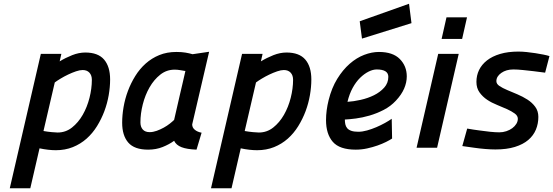

<svg xmlns="http://www.w3.org/2000/svg" viewBox="-20 -785 2939 1020"><path d="M197 -499H306L297 -459Q328 -478 363.5 -492Q399 -506 433 -506Q501 -506 533 -468.5Q565 -431 565 -363Q565 -323 557.5 -279.5Q550 -236 534.5 -194.5Q519 -153 495.5 -115Q472 -77 440 -48.5Q408 -20 367 -3.5Q326 13 277 13Q258 13 235.5 10.5Q213 8 190 3L141 215H32ZM419 -413Q404 -413 383.5 -406Q363 -399 342 -389Q321 -379 302 -367.5Q283 -356 271 -347L211 -89Q233 -85 255.5 -83Q278 -81 286 -81Q329 -81 362.5 -107.5Q396 -134 419.5 -175Q443 -216 455.5 -265.5Q468 -315 468 -361Q468 -385 455 -399Q442 -413 419 -413Z M1001 -124Q1001 -107 1015 -95.5Q1029 -84 1051 -80L1024 10Q973 8 944.5 -3Q916 -14 905 -37Q879 -18 844 -4Q809 10 767 10Q694 10 661.5 -27.5Q629 -65 629 -133Q629 -173 636.5 -216.5Q644 -260 659.5 -301.5Q675 -343 698.5 -381Q722 -419 754 -447.5Q786 -476 826.5 -492.5Q867 -509 917 -509Q945 -509 965.5 -505.5Q986 -502 1003 -497L1091 -510ZM775 -83Q793 -83 812.5 -90Q832 -97 850 -107Q868 -117 882.5 -128.5Q897 -140 905 -148L936 -283Q944 -315 950.5 -345Q957 -375 965 -408H963Q951 -410 936.5 -412.5Q922 -415 908 -415Q865 -415 831.5 -388.5Q798 -362 774.5 -321Q751 -280 738.5 -230.5Q726 -181 726 -135Q726 -111 738.5 -97Q751 -83 775 -83Z M1266 -499H1375L1366 -459Q1397 -478 1432.5 -492Q1468 -506 1502 -506Q1570 -506 1602 -468.5Q1634 -431 1634 -363Q1634 -323 1626.5 -279.5Q1619 -236 1603.5 -194.5Q1588 -153 1564.5 -115Q1541 -77 1509 -48.5Q1477 -20 1436 -3.5Q1395 13 1346 13Q1327 13 1304.5 10.5Q1282 8 1259 3L1210 215H1101ZM1488 -413Q1473 -413 1452.5 -406Q1432 -399 1411 -389Q1390 -379 1371 -367.5Q1352 -356 1340 -347L1280 -89Q1302 -85 1324.5 -83Q1347 -81 1355 -81Q1398 -81 1431.5 -107.5Q1465 -134 1488.5 -175Q1512 -216 1524.5 -265.5Q1537 -315 1537 -361Q1537 -385 1524 -399Q1511 -413 1488 -413Z M2153 -765 2166 -662 1903 -580 1891 -672ZM2063 -49Q2051 -41 2031 -31Q2011 -21 1985.5 -12Q1960 -3 1930.5 3.5Q1901 10 1870 10Q1784 10 1748 -31.5Q1712 -73 1712 -147Q1712 -198 1726 -254Q1742 -318 1771.5 -366Q1801 -414 1837.5 -446Q1874 -478 1914.5 -493.5Q1955 -509 1993 -509Q2067 -509 2104 -471.5Q2141 -434 2141 -379Q2141 -347 2127 -314.5Q2113 -282 2083 -250Q2055 -220 2018 -201Q1981 -182 1943 -171Q1905 -160 1870.5 -155.5Q1836 -151 1812 -150Q1812 -137 1814.5 -125Q1817 -113 1824.5 -104Q1832 -95 1846.5 -90Q1861 -85 1884 -85Q1905 -85 1930 -92Q1955 -99 1979.5 -109.5Q2004 -120 2025.5 -132Q2047 -144 2061 -154ZM1981 -416Q1961 -416 1938 -404.5Q1915 -393 1893 -371.5Q1871 -350 1853.5 -318Q1836 -286 1826 -244Q1858 -246 1896 -254.5Q1934 -263 1966.5 -279Q1999 -295 2021 -319.5Q2043 -344 2043 -377Q2043 -416 1981 -416Z M2308 -499H2417L2302 0H2193ZM2352 -693H2461L2435 -578H2326Z M2876 -399Q2844 -403 2813 -407Q2787 -410 2758 -413Q2729 -416 2707 -416Q2669 -416 2643 -397.5Q2617 -379 2617 -354Q2617 -339 2633.5 -328Q2650 -317 2675 -306.5Q2700 -296 2728.5 -284Q2757 -272 2782 -256Q2807 -240 2823.5 -217.5Q2840 -195 2840 -164Q2840 -128 2827 -96.5Q2814 -65 2786.5 -41.5Q2759 -18 2715.5 -4.5Q2672 9 2612 9Q2588 9 2557.5 6.5Q2527 4 2500 0Q2468 -4 2436 -9L2462 -102Q2495 -96 2527 -92Q2554 -88 2583 -85Q2612 -82 2633 -82Q2652 -82 2670 -88Q2688 -94 2701.5 -104Q2715 -114 2723 -127Q2731 -140 2731 -154Q2731 -170 2714.5 -182Q2698 -194 2674 -205Q2650 -216 2621 -227.5Q2592 -239 2568 -255Q2544 -271 2527.5 -294Q2511 -317 2511 -350Q2511 -384 2525 -413Q2539 -442 2567 -464Q2595 -486 2637 -498.5Q2679 -511 2734 -511Q2754 -511 2778 -508.5Q2802 -506 2824.5 -502.5Q2847 -499 2867 -495Q2887 -491 2899 -487Z"/></svg>

Font: Panefresco 750wt
Style: Italic
Weight: 750
Foundry: Campivisivi & Chank Co
Version: Version 1.000